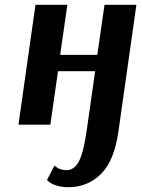

<svg xmlns="http://www.w3.org/2000/svg" viewBox="-20 -520 589 801"><path d="M265 261Q236 261 214 253.5Q192 246 184 238L176 231L207 171Q229 190 257 190Q289 190 308.5 154.5Q328 119 341 29L377 -223H222L190 0H57L128 -500H261L231 -291H386L416 -500H549L474 29Q457 150 401.5 205.5Q346 261 265 261Z"/></svg>

Font: Arsenal
Style: Bold Italic
Weight: 700
Italic angle: -9.10001°
Designer: Andrij Shevchenko
Foundry: Stairsfor
Version: Version 2.001;PS 002.001;hotconv 1.0.88;makeotf.lib2.5.64775